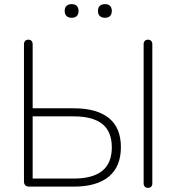

<svg xmlns="http://www.w3.org/2000/svg" viewBox="-20 -903 853 929"><path d="M96 -25V-689Q96 -699 101.5 -705Q107 -711 117 -711Q127 -711 132.5 -705Q138 -699 138 -689V-379H337Q448 -379 506.5 -332Q565 -285 565 -191Q565 -97 506.5 -48.5Q448 0 337 0H121Q109 0 102.5 -6.5Q96 -13 96 -25ZM521 -190Q521 -266 475 -303Q429 -340 336 -340H138V-39H336Q429 -39 475 -76.5Q521 -114 521 -190ZM675 -16V-689Q675 -699 680.5 -705Q686 -711 696 -711Q706 -711 711.5 -705Q717 -699 717 -689V-16Q717 -5 711.5 0.5Q706 6 696 6Q686 6 680.5 0Q675 -6 675 -16ZM454 -850Q454 -866 463 -874.5Q472 -883 488 -883Q504 -883 512.5 -874.5Q521 -866 521 -850Q521 -834 512.5 -825.5Q504 -817 488 -817Q472 -817 463 -825.5Q454 -834 454 -850ZM293 -850Q293 -866 302 -874.5Q311 -883 327 -883Q343 -883 351.5 -874.5Q360 -866 360 -850Q360 -834 351.5 -825.5Q343 -817 327 -817Q311 -817 302 -825.5Q293 -834 293 -850Z"/></svg>

Font: SN Pro Thin
Style: Regular
Weight: 200
Designer: Tobias Whetton
Foundry: Supernotes
Version: Version 1.003;Glyphs 3.3 (3324)